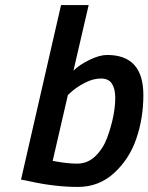

<svg xmlns="http://www.w3.org/2000/svg" viewBox="-20 -728 586 758"><path d="M403 -511Q546 -511 546 -353Q546 -261 518 -180Q490 -99 430 -44.5Q370 10 288 10Q198 10 98 -12L63 -19L221 -708H330L270 -449Q293 -472 333 -491.5Q373 -511 403 -511ZM188 -93Q243 -82 284.5 -82Q326 -82 356.5 -111.5Q387 -141 403 -184Q435 -272 435 -342Q435 -377 422 -397.5Q409 -418 378.5 -418Q348 -418 317 -402Q286 -386 267 -370L248 -353Z"/></svg>

Font: Titillium Web
Style: SemiBold Italic
Weight: 600
Italic angle: -13°
Version: Version 1.001;PS 57.000;hotconv 1.0.70;makeotf.lib2.5.55311